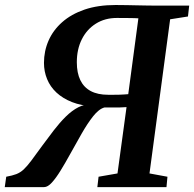

<svg xmlns="http://www.w3.org/2000/svg" viewBox="-52 -766 795 786"><path d="M-32.5 0 -26.5 -42.5Q-1.5 -47 14.8 -53.2Q31 -59.5 44.8 -72.2Q58.5 -85 76.2 -108.5Q94 -132 122 -171Q144.5 -201.5 168.2 -232.5Q192 -263.5 217.2 -288.5Q242.5 -313.5 268.8 -327Q295 -340.5 321.5 -337L331 -331Q281 -333 243 -348Q205 -363 179.2 -387Q153.5 -411 140.8 -442.2Q128 -473.5 128 -508.5Q128 -557 146.8 -599.8Q165.5 -642.5 202.5 -675.2Q239.5 -708 294.2 -726.8Q349 -745.5 421 -745.5Q447 -745.5 467.5 -745Q488 -744.5 506.5 -744.2Q525 -744 544 -743.5Q563 -743 585.5 -743H722.5L717.5 -698.5L644.5 -687L560 -56L633.5 -42.5L629.5 0H346.5L351.5 -42.5L429 -56L466 -327.5Q455 -326.5 439.5 -326.2Q424 -326 407.5 -326Q391 -326 375.5 -326Q353 -320 329.2 -290Q305.5 -260 281.8 -218.2Q258 -176.5 234.5 -134Q215 -98.5 196.2 -68Q177.5 -37.5 160.5 -18.8Q143.5 0 128.5 0ZM473 -380.5 514.5 -691Q508 -691.5 498.2 -691.8Q488.5 -692 471.8 -692.2Q455 -692.5 426.5 -692.5Q377.5 -692.5 340.5 -669.2Q303.5 -646 283 -605.2Q262.5 -564.5 262.5 -511Q262.5 -467.5 276.8 -438Q291 -408.5 319.5 -393.2Q348 -378 391 -378Q400 -378 411 -378Q422 -378 433.5 -378.2Q445 -378.5 455.2 -379.2Q465.5 -380 473 -380.5Z"/></svg>

Font: Merriweather 28pt SemiBold
Style: Italic
Weight: 600
Italic angle: -7.8°
Version: Version 2.101